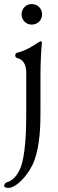

<svg xmlns="http://www.w3.org/2000/svg" viewBox="-40 -637 286 944"><path d="M116 -516C145 -516 167 -538 167 -566C167 -595 145 -617 116 -617C88 -617 66 -595 66 -566C66 -538 88 -516 116 -516ZM1 287C41 287 104 220 129 152C158 72 159 -29 159 -91V-275C159 -320 162 -388 166 -429C166 -432 163 -434 159 -434C157 -434 153 -431 146 -427C127 -415 92 -389 42 -377C38 -376 35 -370 35 -365C35 -359 38 -353 43 -352C77 -345 89 -315 89 -279V-69C89 0 86 136 57 197C38 237 15 254 -9 260C-11 261 -20 269 -20 277C-20 284 -6 287 1 287Z"/></svg>

Font: Garamond-Math
Style: Regular
Weight: 400
Version: Version 2019-08-16